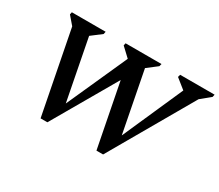

<svg xmlns="http://www.w3.org/2000/svg" viewBox="-123 -965 1425 1250"><g transform="rotate(30 589.0 -340.0)"><path d="M694 10 563 -662 604 -579 505 -672 509 -690H779L774 -671L666 -588L689 -665L798 -103H763L1008 -657L1019 -587L914 -671L919 -690H1178L1174 -671L1068 -584L1130 -660L744 10ZM274 10 143 -662 180 -580 101 -672 105 -690H359L355 -671L246 -588L269 -665L378 -103H344L593 -657L679 -602L325 10Z"/></g></svg>

Font: Platypi Light Medium
Style: Italic
Weight: 500
Italic angle: -13°
Version: Version 1.200